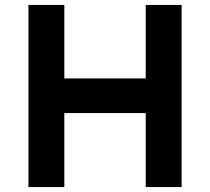

<svg xmlns="http://www.w3.org/2000/svg" viewBox="-20 -756 849 776"><path d="M714 -736V0H569V-299H240V0H95V-736H240V-439H569V-736Z"/></svg>

Font: Reem Kufi
Style: Regular
Weight: 400
Designer: Khaled Hosny
Version: Version 1.6